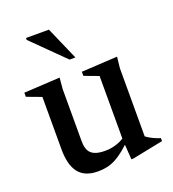

<svg xmlns="http://www.w3.org/2000/svg" viewBox="-129 -788 806 897"><g transform="rotate(-20 274.0 -339.5)"><path d="M181.5 -149Q181.5 -120 190.2 -102.5Q199 -85 218.5 -76.8Q238 -68.5 270.5 -68.5Q303 -68.5 333 -79.5Q363 -90.5 379 -107L394 -90Q363.5 -60 339 -40.2Q314.5 -20.5 293.2 -9.5Q272 1.5 251 6Q230 10.5 206 10.5Q141.5 10.5 110.8 -28Q80 -66.5 80 -145.5V-405.5L7.5 -432.5V-453L186.5 -463L181.5 -408ZM371 10.5 364.5 -84V-406L293.5 -432.5V-453L472 -463L466 -407V-69Q470.5 -65 478.8 -60Q487 -55 496.8 -50.2Q506.5 -45.5 516.2 -41.5Q526 -37.5 534.5 -35.5V-20.5L380.5 10.5ZM288 -526H259L102 -681V-690.5H216Z"/></g></svg>

Font: Newsreader 36pt Medium
Style: Regular
Weight: 500
Designer: Hugues Gentile
Foundry: Production Type
Version: Version 1.003